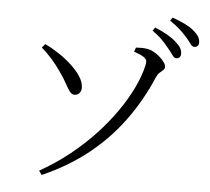

<svg xmlns="http://www.w3.org/2000/svg" viewBox="-59 -902 1118 1023"><g transform="rotate(5 500.0 -390.0)"><path d="M814.2 -671.9Q798.8 -691.3 777.3 -713.8Q755.7 -736.3 722.6 -759.8L735.4 -777.3Q774.6 -761.2 803.1 -744.5Q831.5 -727.9 850.2 -710.4Q869.1 -693.5 877 -679.6Q884.8 -665.7 884.8 -650.1Q884.8 -637.8 878.4 -630.9Q871.9 -623.9 860.8 -623.9Q849.4 -623.9 839.7 -638.6Q830 -653.3 814.2 -671.9ZM903.5 -740.2Q886.8 -759.6 865.9 -778.7Q845.1 -797.9 810.9 -820.8L823.5 -838.1Q862.2 -824.2 891.1 -810.1Q919.9 -795.9 937.2 -780.7Q957.8 -763.8 966.5 -749.1Q975.2 -734.3 975.2 -718.7Q975.2 -706.2 969.1 -699.6Q963.1 -692.9 951.4 -692.9Q939.3 -692.9 929.6 -707.5Q919.9 -722 903.5 -740.2ZM200.9 57.9 185.4 36.2Q270.1 -11.4 343.1 -69.7Q416.2 -128.1 476.1 -192.2Q536.1 -256.3 581.7 -322.1Q627.4 -387.9 657.6 -451Q687.8 -514.2 700.4 -569.6Q703.6 -583.4 703.2 -593.9Q702.9 -604.5 688.3 -615.2Q673.6 -625.9 634.4 -639.3L642.3 -661.9Q655.9 -663 672.3 -663Q688.7 -662.9 705.7 -659.7Q721.4 -657.3 738.9 -647.4Q756.5 -637.5 771.7 -624Q787 -610.5 796.3 -596.8Q805.6 -583.2 805.6 -572.5Q805.6 -562.4 797.5 -555.3Q789.4 -548.1 779.4 -539.4Q769.5 -530.6 762 -513.8Q708.2 -387.4 630 -280.3Q551.9 -173.1 445.6 -87.9Q339.3 -2.7 200.9 57.9ZM142.9 -618.4 159 -638.3Q196.6 -620.8 234.3 -595.7Q272 -570.7 303.1 -541.7Q334.2 -512.8 353.5 -483.2Q372.7 -453.6 373.5 -425.4Q374.3 -407.8 364.6 -395.7Q355 -383.6 338.2 -382.8Q323.4 -382.8 311.8 -397.8Q300.2 -412.8 286.4 -439Q272.6 -465.2 250.2 -496.4Q226 -532.1 199.7 -561.8Q173.3 -591.5 142.9 -618.4Z"/></g></svg>

Font: Noto Serif JP
Style: Regular
Weight: 200
Designer: Ryoko NISHIZUKA 西塚涼子 (kana & ideographs); Frank Grießhammer (Latin, Greek & Cyrillic); Wenlong ZHANG 张文龙 (bopomofo); San
Foundry: Adobe
Version: Version 2.001;hotconv 1.1.0;makeotfexe 2.6.0